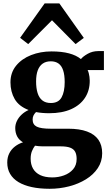

<svg xmlns="http://www.w3.org/2000/svg" viewBox="-20 -878 665 1165"><path d="M281 267.5Q220.5 267.5 173 257.2Q125.5 247 92.2 227Q59 207 41.5 177.2Q24 147.5 24 108Q24 76.5 36.5 52Q49 27.5 70.8 10.8Q92.5 -6 119.5 -14.5Q95 -29 83.8 -51Q72.5 -73 72.5 -101Q72.5 -123 82.5 -144Q92.5 -165 110.8 -182.2Q129 -199.5 153.5 -210.5Q94.5 -233 69 -277.2Q43.5 -321.5 43.5 -378.5Q43.5 -437.5 77.8 -479.5Q112 -521.5 168.8 -543.8Q225.5 -566 292.5 -566Q354.5 -566 398.8 -554.2Q443 -542.5 471 -519.5Q483 -535 512 -551.5Q541 -568 576.5 -568H610.5V-453H511.5Q516 -444.5 518.5 -434Q521 -423.5 522.8 -412.2Q524.5 -401 524.5 -389Q525 -329.5 495.8 -284.8Q466.5 -240 411.5 -215.5Q356.5 -191 278.5 -191Q256.5 -191 236.2 -192.8Q216 -194.5 198.5 -198Q188.5 -188 183.2 -177.2Q178 -166.5 178 -152.5Q178 -122 203 -109.5Q228 -97 288.5 -97H394Q462 -97 507.8 -80.2Q553.5 -63.5 576.8 -30.5Q600 2.5 600 52Q600 102 573.5 142Q547 182 501.5 210Q456 238 399 252.8Q342 267.5 281 267.5ZM297.5 198.5Q334.5 198.5 368.2 186.2Q402 174 423.5 149.2Q445 124.5 445 86.5Q445 59.5 436 42.8Q427 26 405.8 18Q384.5 10 347.5 10H238Q225.5 10 214 8.8Q202.5 7.5 192.5 6Q181.5 20 173.8 39.2Q166 58.5 166 85Q166 120 180.5 145.2Q195 170.5 224 184.5Q253 198.5 297.5 198.5ZM288.5 -253Q334.5 -253 353.5 -287Q372.5 -321 372.5 -380Q372.5 -423 363.2 -451Q354 -479 335.2 -492.5Q316.5 -506 288 -506Q259 -506 239.2 -492.2Q219.5 -478.5 209.2 -451.5Q199 -424.5 199 -383.5Q199 -343.5 208 -314Q217 -284.5 236.8 -268.8Q256.5 -253 288.5 -253ZM151 -610.5 102 -648.5 251 -857.5H340L488.5 -648L438.5 -610.5L295.5 -755Z"/></svg>

Font: Merriweather 28pt ExtraBold
Style: Regular
Weight: 800
Version: Version 2.100